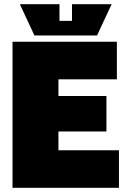

<svg xmlns="http://www.w3.org/2000/svg" viewBox="-20 -900 620 920"><path d="M40 0V-700H540V-520H260V-440H490V-270H260V-180H550V0ZM325 -880H515L445 -730H145L75 -880H265V-800H325Z"/></svg>

Font: Tektur Black
Style: Regular
Weight: 900
Designer: Adam Jagosz
Foundry: Adam Jagosz
Version: Version 1.005;gftools[0.9.30]